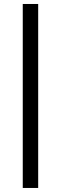

<svg xmlns="http://www.w3.org/2000/svg" viewBox="-20 -725 305 960"><path d="M93.8 214.8V-705.1H170.9V214.8Z"/></svg>

Font: Crimson Pro ExtraLight SemiBold
Style: Regular
Weight: 600
Version: Version 1.002